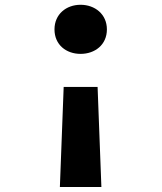

<svg xmlns="http://www.w3.org/2000/svg" viewBox="-20 -574 660 784"><path d="M240 -219 224.5 189.5H394L378.5 -219ZM202.5 -454C202.5 -391 250.5 -354 309 -354C367.5 -354 416.5 -391 416.5 -454C416.5 -516 367.5 -554.5 309 -554.5C250.5 -554.5 202.5 -516 202.5 -454Z"/></svg>

Font: Monaspace Argon ExtraBold
Style: Bold
Weight: 800
Designer: Riley Cran & the Lettermatic Team
Foundry: Lettermatic
Version: Version 1.000 (Monaspace Argon)